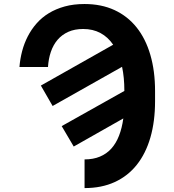

<svg xmlns="http://www.w3.org/2000/svg" viewBox="-20 -742 884 975"><path d="M78.8 -401.6Q82 -442.5 92.3 -481.9Q102.6 -521.3 120.9 -557Q139.2 -592.7 165.7 -622.9Q192.1 -653.1 227.8 -674.9Q263.5 -696.7 308.6 -709.2Q353.7 -721.6 409.1 -721.6Q494.7 -721.6 561.3 -690.9Q627.8 -660.2 673.7 -602.8Q719.5 -545.5 743.4 -463.6Q767.4 -381.7 767.4 -279.8V-228Q767.4 -125.7 743.8 -44Q720.2 37.6 674.7 94.8Q629.3 152 562.7 182.5Q496.1 213.1 409.4 213.1V67.5Q453.5 67.5 487.2 53.4Q521 39.4 545.1 12.8Q569.2 -13.8 584.3 -52.6Q599.4 -91.3 606.2 -140.6L354.4 2.1L293.3 -101.6L611.5 -280.2V-281.2Q611.5 -349.1 599.8 -402.7L247.2 -203.8L187.5 -307.5L554.7 -514.9Q528.1 -554 489.9 -574.4Q451.7 -594.8 402.3 -594.8Q359 -594.8 326.7 -580.3Q294.4 -565.7 272.4 -540Q250.4 -514.2 238.3 -478.7Q226.2 -443.2 223.7 -401.6Z"/></svg>

Font: Cannonade
Style: Bold
Weight: 700
Designer: Rasmus Andersson
Foundry: rsms
Version: Version 3.012;git-f93a4a705